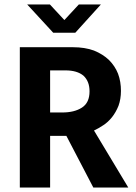

<svg xmlns="http://www.w3.org/2000/svg" viewBox="-20 -842 611 862"><path d="M69 0V-630H308C343 -630 375 -625 402 -615C429 -604 451 -590 469 -573C487 -555 501 -534 510 -511C519 -487 523 -461 523 -434C523 -409 519 -386 512 -367C504 -347 494 -330 483 -316C471 -301 458 -289 444 -280C429 -270 415 -262 402 -256L556 0H399L278 -232H205V0ZM205 -526V-337H259C295 -337 325 -344 348 -359C371 -374 382 -398 382 -432C382 -462 373 -485 355 -502C336 -518 309 -526 274 -526ZM433 -822 318 -695H219L102 -822H204L269 -752L334 -822Z"/></svg>

Font: Holmes&Hills Bold
Style: Bold
Weight: 500
Designer: Noopur Datye, Girish Dalvi, Yashodeep Gholap, Pallavi Karambelkar
Foundry: Ek Type
Version: ""